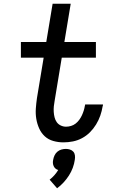

<svg xmlns="http://www.w3.org/2000/svg" viewBox="-20 -755 640 1029"><path d="M320 8Q292 8 265.5 0.5Q239 -7 220 -24.5Q201 -42 190 -66.5Q179 -91 174.5 -118Q170 -145 172 -173Q174 -201 178 -229L214 -446H92V-530H228L262 -735H359L325 -530H494V-446H311L273 -216Q270 -201 268.5 -185.5Q267 -170 268 -155Q269 -140 272.5 -126Q276 -112 284 -100.5Q292 -89 305.5 -82.5Q319 -76 334 -76Q347 -76 360.5 -80Q374 -84 385 -92.5Q396 -101 404.5 -112.5Q413 -124 419 -137Q425 -150 429 -163Q433 -176 435 -189Q436 -190 436 -191.5Q436 -193 436 -195H532Q532 -192 531.5 -189.5Q531 -187 530 -185Q526 -160 517.5 -135.5Q509 -111 495 -88Q481 -65 462 -46Q443 -27 419.5 -14.5Q396 -2 370.5 3Q345 8 320 8ZM286 254 246 208Q260 197 271.5 184Q283 171 292 156Q284 154 277.5 148.5Q271 143 267.5 135Q264 127 263.5 118.5Q263 110 265 101Q267 89 272.5 77.5Q278 66 287.5 58Q297 50 309 46.5Q321 43 333 43Q344 43 355 46.5Q366 50 373 58Q380 66 381.5 77.5Q383 89 381 101Q378 123 370 144.5Q362 166 349.5 185.5Q337 205 321 222.5Q305 240 286 254Z"/></svg>

Font: Iosevka Slab MdExObl
Style: Regular
Weight: 500
Width: 7
Italic angle: -9°
Monospace: yes
Designer: Belleve Invis
Foundry: Belleve Invis
Version: Version 11.1.1; ttfautohint (v1.8.3)